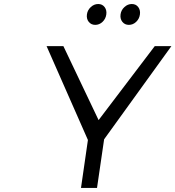

<svg xmlns="http://www.w3.org/2000/svg" viewBox="-20 -928 866 948"><path d="M210 -700.2H293L466.8 -335L744.1 -700.2H826.2L494.1 -240.2L459 0H379.9L414.1 -236.8ZM409.2 -856.9Q412.1 -878.4 428.5 -893.3Q444.8 -908.2 464.8 -908.2Q484.9 -908.2 496.3 -893.3Q507.8 -878.4 504.9 -856.9Q502 -835 486.3 -820.1Q470.7 -805.2 450.2 -805.2Q430.2 -805.2 418.2 -820.1Q406.2 -835 409.2 -856.9ZM575.2 -856.9Q578.1 -878.4 594.5 -893.3Q610.8 -908.2 630.9 -908.2Q650.9 -908.2 662.4 -893.3Q673.8 -878.4 670.9 -856.9Q668 -835 652.3 -820.1Q636.7 -805.2 616.2 -805.2Q596.2 -805.2 584.2 -820.1Q572.3 -835 575.2 -856.9Z"/></svg>

Font: Trueno Light
Style: Italic
Weight: 300
Designer: Julieta Ulanovsky
Foundry: Julieta Ulanovsky
Version: Version 3.001b | FøM Fix